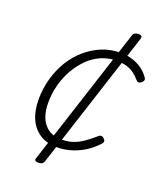

<svg xmlns="http://www.w3.org/2000/svg" viewBox="-154 -824 903 1060"><g transform="rotate(20 297.0 -294.5)"><path d="M267 19Q206 19 164.5 -7.5Q123 -34 101.5 -82Q80 -130 80 -195Q80 -259 96.5 -318Q113 -377 143 -426.5Q173 -476 215.5 -513Q258 -550 309 -571Q360 -592 418 -592Q458 -592 491 -581Q524 -570 548.5 -551.5Q573 -533 589 -509Q595 -501 593 -493.5Q591 -486 581 -478Q570 -470 563 -472.5Q556 -475 549 -483Q534 -501 515.5 -514.5Q497 -528 471.5 -535.5Q446 -543 412 -543Q363 -543 320.5 -524Q278 -505 244.5 -471Q211 -437 186.5 -393.5Q162 -350 149 -299.5Q136 -249 136 -197Q136 -148 150.5 -110.5Q165 -73 196 -51.5Q227 -30 274 -30Q308 -30 337 -39Q366 -48 395.5 -67.5Q425 -87 460 -118Q468 -125 476 -124Q484 -123 490 -117Q499 -109 499.5 -101Q500 -93 492 -85Q457 -47 417.5 -24Q378 -1 339 9Q300 19 267 19ZM198 134Q171 134 178 115L443 -703Q450 -723 476 -723Q501 -723 495 -703L230 115Q223 134 198 134Z"/></g></svg>

Font: Playwrite RO ExtraLight
Style: Regular
Weight: 250
Version: Version 1.002